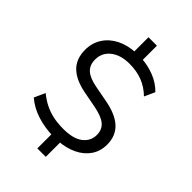

<svg xmlns="http://www.w3.org/2000/svg" viewBox="-271 -923 1142 1142"><g transform="rotate(45 300.0 -352.5)"><path d="M274 115V-19L293 -2Q221 -3 157 -23Q93 -43 45 -84L76 -153Q108 -127 141.5 -110Q175 -93 214 -84.5Q253 -76 301 -76Q385 -76 426.5 -108.5Q468 -141 468 -192Q468 -237 437.5 -262.5Q407 -288 339 -301L239 -320Q150 -337 105 -381Q60 -425 60 -501Q60 -558 88.5 -602.5Q117 -647 168 -673Q219 -699 287 -702L274 -688V-820H345V-688L331 -702Q386 -700 440.5 -679Q495 -658 534 -618L504 -552Q464 -591 415.5 -610Q367 -629 306 -629Q232 -629 187.5 -594Q143 -559 143 -502Q143 -456 171 -430Q199 -404 261 -392L362 -373Q459 -355 505.5 -311Q552 -267 552 -195Q552 -139 523.5 -97.5Q495 -56 445 -32Q395 -8 329 -3L345 -20V115Z"/></g></svg>

Font: Nunito Sans 10pt
Style: Regular
Weight: 400
Designer: Vernon Adams
Foundry: Vernon Adams
Version: Version 3.101;gftools[0.9.27]